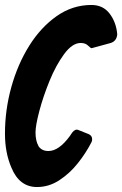

<svg xmlns="http://www.w3.org/2000/svg" viewBox="-40 -751 492 773"><path d="M109 2Q38 2 6 -76Q-20 -136 -20 -213Q-20 -308 5.5 -400Q31 -492 77.5 -566.5Q124 -641 188 -686Q252 -731 328 -731Q375 -731 401.5 -696Q428 -661 432 -613Q430 -586 406 -578L329 -557Q325 -557 316 -566Q305 -578 285 -578Q251 -578 218 -533Q185 -488 159.5 -425.5Q134 -363 118.5 -304.5Q103 -246 103 -218Q103 -184 115 -163L114 -164Q127 -143 155 -143Q197 -143 241 -203L245 -209Q257 -229 269 -229Q274 -229 277 -227L317 -211Q331 -205 331 -190Q331 -183 328 -178Q306 -135 273.5 -94Q241 -53 199 -25.5Q157 2 109 2Z"/></svg>

Font: Bangerz
Style: Regular
Weight: 400
Designer: vernon adams
Foundry: Vernon Adams
Version: Version 2.10;February 7, 2025;FontCreator 13.0.0.2683 64-bit